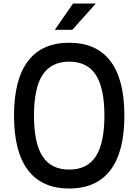

<svg xmlns="http://www.w3.org/2000/svg" viewBox="-20 -1060 790 1096"><path d="M60 -400Q60 -606 139.5 -711Q219 -816 375 -816Q531 -816 610.5 -711Q690 -606 690 -400Q690 -194 610.5 -89Q531 16 375 16Q219 16 139.5 -89Q60 -194 60 -400ZM576 -400Q576 -557 527 -632.5Q478 -708 375 -708Q272 -708 223 -632.5Q174 -557 174 -400Q174 -243 223 -167.5Q272 -92 375 -92Q478 -92 527 -167.5Q576 -243 576 -400ZM397 -1040H527L393 -890H293Z"/></svg>

Font: Martian Mono VF sWd Rg
Style: Regular
Weight: 400
Width: 6
Monospace: yes
Designer: Roman Shamin
Foundry: Evil Martians
Version: Version 1.100